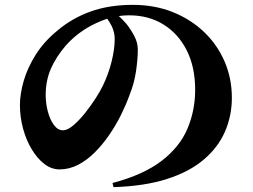

<svg xmlns="http://www.w3.org/2000/svg" viewBox="-20 -745 1040 790"><path d="M469 -679Q490 -682 511 -682Q592 -682 653 -644Q714 -606 748.5 -537.5Q783 -469 783 -375Q783 -291 751.5 -216Q720 -141 645.5 -83.5Q571 -26 443 8L447 25Q575 21 667 -8.5Q759 -38 818 -88Q877 -138 905.5 -203Q934 -268 934 -343Q934 -422 904.5 -491Q875 -560 820.5 -612.5Q766 -665 691.5 -695Q617 -725 526 -725Q429 -725 352.5 -697.5Q276 -670 216 -619Q161 -574 127 -520Q93 -466 77.5 -412Q62 -358 62 -313Q62 -263 75 -215.5Q88 -168 111 -130Q134 -92 163 -70Q192 -48 225 -48Q265 -48 301.5 -67Q338 -86 370 -118Q402 -150 429.5 -190Q457 -230 478 -272.5Q499 -315 513 -354Q532 -401 539.5 -451Q547 -501 547 -541Q547 -569 533 -596Q519 -623 500 -647Q483 -666 469 -679ZM440 -637Q452 -611 452 -585Q452 -543 439 -491Q426 -439 403 -392Q393 -371 373.5 -340.5Q354 -310 330 -280Q306 -250 282 -229.5Q258 -209 239 -209Q218 -209 202 -230.5Q186 -252 177 -285.5Q168 -319 168 -354Q168 -413 189 -461.5Q210 -510 251 -558Q303 -616 374 -649Q397 -660 421 -668Q431 -655 440 -637Z"/></svg>

Font: Early Summer Mincho Heavy
Style: Regular
Weight: 900
Designer: GuiWonder
Version: Version 1.002